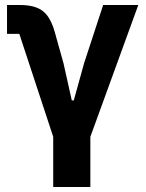

<svg xmlns="http://www.w3.org/2000/svg" viewBox="-20 -545 580 765"><path d="M192 200V0L57 -410H8V-525H60Q119 -525 150 -501.5Q181 -478 198 -418L233 -293L266 -145H274L315 -293L391 -525H531L340 0V200Z"/></svg>

Font: Aneliza
Style: Bold
Weight: 700
Designer: Mike Abbink, Paul van der Laan, Pieter van Rosmalen
Foundry: Bold Monday
Version: Version 3.0